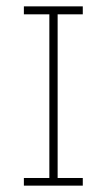

<svg xmlns="http://www.w3.org/2000/svg" viewBox="-20 -583 345 603"><path d="M135 -18V-545H161V-18ZM55 0V-24H240V0ZM55 -538V-563H240V-538Z"/></svg>

Font: Darker Grotesque Light
Style: Regular
Weight: 300
Designer: Gabriel Lam
Foundry: TypeRant
Version: Version 1.000;gftools[0.9.28]